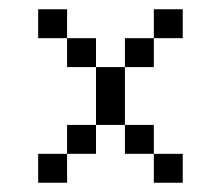

<svg xmlns="http://www.w3.org/2000/svg" viewBox="-20 -395 478 415"><path d="M62.5 -375V-312.5H125V-375ZM125 -312.5V-250H187.5V-312.5ZM187.5 -250V-125H250V-250ZM250 -250H312.5V-312.5H250ZM312.5 -312.5H375V-375H312.5ZM250 -125V-62.5H312.5V-125ZM312.5 -62.5V0H375V-62.5ZM187.5 -125H125V-62.5H187.5ZM125 -62.5H62.5V0H125Z"/></svg>

Font: Medodica
Style: Regular
Weight: 400
Version: Version 001.000